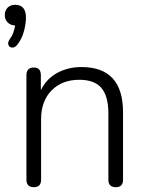

<svg xmlns="http://www.w3.org/2000/svg" viewBox="-30 -773 610 799"><path d="M42 -587Q32 -574 20.5 -575Q9 -576 5 -586Q1 -596 11 -611Q21 -624 26 -639Q31 -654 33 -667Q13 -668 1.5 -680Q-10 -692 -10 -710Q-10 -729 1.5 -741Q13 -753 33 -753Q78 -753 78 -700Q78 -673 69 -641Q60 -609 42 -587ZM111 6Q80 6 80 -25V-460Q80 -492 111 -492Q140 -492 140 -460V-398Q164 -446 209 -470Q254 -494 309 -494Q482 -494 482 -306V-25Q482 6 452 6Q421 6 421 -25V-301Q421 -373 392 -407Q363 -441 300 -441Q228 -441 184.5 -396.5Q141 -352 141 -277V-25Q141 6 111 6Z"/></svg>

Font: Nunito Light
Style: Regular
Weight: 300
Designer: Vernon Adams
Foundry: Vernon Adams
Version: Version 3.601; ttfautohint (v1.8.2.53-6de2)